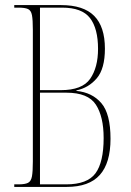

<svg xmlns="http://www.w3.org/2000/svg" viewBox="-20 -734 514 754"><path d="M36 0V-10H53Q78 -10 90 -16Q102 -22 105.5 -41.5Q109 -61 109 -100V-617Q109 -656 105.5 -674.5Q102 -693 90 -698.5Q78 -704 53 -704H36V-714H220Q308 -714 350 -671.5Q392 -629 392 -543Q392 -464 360 -426.5Q328 -389 280 -379V-377Q342 -371 378 -329Q414 -287 414 -189Q414 -94 372 -47Q330 0 242 0ZM219 -380Q303 -380 334 -424.5Q365 -469 365 -542Q365 -622 333.5 -663Q302 -704 224 -704H137V-380ZM240 -10Q323 -10 355 -53.5Q387 -97 387 -192Q387 -276 356.5 -323Q326 -370 241 -370H137V-10Z"/></svg>

Font: Noto Serif Display ExtraCondensed Thin
Style: Regular
Weight: 100
Width: 2
Designer: Monotype Design Team
Foundry: Monotype Imaging Inc.
Version: Version 2.009